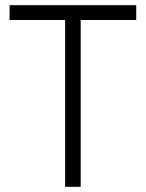

<svg xmlns="http://www.w3.org/2000/svg" viewBox="-20 -720 562 740"><path d="M231 0H291V-643H505V-700H17V-643H231Z"/></svg>

Font: Fixel Display Light
Style: Regular
Weight: 300
Designer: AlfaBravo + MacPaw
Foundry: Kyrylo Tkachov, Marchela Mozhyna, Serhii Makarenko, Maria Weinstein, Zakhar Kryvoshyya
Version: Version 1.211